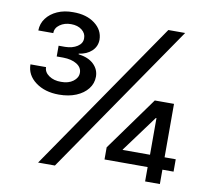

<svg xmlns="http://www.w3.org/2000/svg" viewBox="-80 -822 992 912"><g transform="rotate(10 415.5 -366.0)"><path d="M201.2 -335Q133.3 -335 88.6 -368.4Q43.9 -401.9 43.9 -453.1H119.1Q119.1 -428.7 142.8 -412.4Q166.5 -396 201.2 -396.5Q236.8 -396 259.5 -413.1Q282.2 -430.2 282.2 -454.1Q282.2 -480 257.1 -495.6Q231.9 -511.2 191.4 -511.7H160.2V-563.5H191.4Q226.6 -564 250.2 -579.3Q273.9 -594.7 273.4 -619.1Q273.9 -642.6 253.7 -658.7Q233.4 -674.8 201.2 -674.8Q169.4 -674.8 147 -658.7Q124.5 -642.6 125 -618.2H52.7Q53.2 -651.4 72.5 -677.2Q91.8 -703.1 125.2 -718Q158.7 -732.9 201.2 -732.4Q265.1 -732.9 305.7 -702.4Q346.2 -671.9 346.7 -625Q346.2 -592.3 322.8 -570.3Q299.3 -548.3 260.7 -543V-540Q309.1 -533.7 334.7 -508.8Q360.4 -483.9 360.4 -449.2Q360.4 -416.5 340.1 -390.6Q319.8 -364.7 284.2 -349.9Q248.5 -335 201.2 -335ZM160.6 0 660.6 -727.5H741.7L241.7 0ZM468.8 -69.3V-127.9L655.3 -386.7H706.1V-305.7H674.8L545.9 -130.9V-128.9H801.8V-69.3ZM676.8 0V-87.9L677.7 -113.3V-386.7H748V0Z"/></g></svg>

Font: Inter V
Style: Weight 400 Optical size 14.0
Weight: 400
Designer: Rasmus Andersson
Foundry: rsms
Version: Version 4.000;git-4fc901f